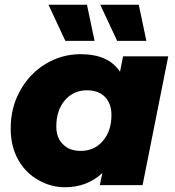

<svg xmlns="http://www.w3.org/2000/svg" viewBox="-20 -779 735 808"><path d="M498 -542H688L580 0H400L411 -51C368 -11 315 9 254 9C214 9 177 -1 142 -21C107 -40 78 -69 57 -106C36 -143 25 -187 25 -238C25 -297 38 -350 65 -398C91 -445 127 -483 172 -510C217 -537 266 -551 319 -551C398 -551 453 -526 485 -477ZM320 -144C358 -144 389 -158 413 -186C437 -214 449 -250 449 -295C449 -327 440 -352 422 -371C403 -390 378 -399 346 -399C308 -399 277 -385 253 -357C229 -329 217 -292 217 -247C217 -215 226 -190 245 -172C263 -153 288 -144 320 -144ZM255 -607 184 -759H346L378 -607ZM473 -607 402 -759H564L596 -607Z"/></svg>

Font: My Font
Style: Italic
Weight: 500
Designer: Julieta Ulanovsky
Foundry: Julieta Ulanovsky
Version: ""